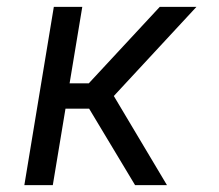

<svg xmlns="http://www.w3.org/2000/svg" viewBox="-20 -540 640 560"><path d="M51 0 137 -520H220L183 -297H239L446 -520H553L312 -260L467 0H374L240 -223H171L134 0Z"/></svg>

Font: Iosevka Aile
Style: Italic
Weight: 400
Italic angle: -9°
Designer: Belleve Invis
Foundry: Belleve Invis
Version: Version 28.0.1; ttfautohint (v1.8.4)